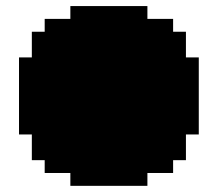

<svg xmlns="http://www.w3.org/2000/svg" viewBox="-20 -728 707 623"><path d="M166.7 -500H208.3V-458.3H166.7ZM208.3 -500H250V-458.3H208.3ZM250 -500H291.7V-458.3H250ZM291.7 -500H333.3V-458.3H291.7ZM291.7 -458.3H333.3V-416.7H291.7ZM291.7 -416.7H333.3V-375H291.7ZM291.7 -375H333.3V-333.3H291.7ZM250 -375H291.7V-333.3H250ZM208.3 -375H250V-333.3H208.3ZM166.7 -375H208.3V-333.3H166.7ZM166.7 -416.7H208.3V-375H166.7ZM166.7 -458.3H208.3V-416.7H166.7ZM208.3 -458.3H250V-416.7H208.3ZM208.3 -416.7H250V-375H208.3ZM250 -416.7H291.7V-375H250ZM250 -458.3H291.7V-416.7H250ZM125 -500H166.7V-458.3H125ZM333.3 -500H375V-458.3H333.3ZM291.7 -541.7H333.3V-500H291.7ZM291.7 -333.3H333.3V-291.7H291.7ZM166.7 -333.3H208.3V-291.7H166.7ZM166.7 -541.7H208.3V-500H166.7ZM125 -375H166.7V-333.3H125ZM208.3 -333.3H250V-291.7H208.3ZM125 -333.3H166.7V-291.7H125ZM125 -416.7H166.7V-375H125ZM125 -458.3H166.7V-416.7H125ZM125 -541.7H166.7V-500H125ZM208.3 -541.7H250V-500H208.3ZM250 -541.7H291.7V-500H250ZM333.3 -541.7H375V-500H333.3ZM333.3 -458.3H375V-416.7H333.3ZM333.3 -416.7H375V-375H333.3ZM333.3 -375H375V-333.3H333.3ZM333.3 -333.3H375V-291.7H333.3ZM250 -333.3H291.7V-291.7H250ZM166.7 -583.3H208.3V-541.7H166.7ZM208.3 -583.3H250V-541.7H208.3ZM250 -583.3H291.7V-541.7H250ZM291.7 -583.3H333.3V-541.7H291.7ZM375 -500H416.7V-458.3H375ZM375 -458.3H416.7V-416.7H375ZM375 -416.7H416.7V-375H375ZM375 -375H416.7V-333.3H375ZM291.7 -291.7H333.3V-250H291.7ZM250 -291.7H291.7V-250H250ZM208.3 -291.7H250V-250H208.3ZM166.7 -291.7H208.3V-250H166.7ZM83.3 -375H125V-333.3H83.3ZM83.3 -416.7H125V-375H83.3ZM83.3 -458.3H125V-416.7H83.3ZM83.3 -500H125V-458.3H83.3ZM125 -583.3H166.7V-541.7H125ZM208.3 -625H250V-583.3H208.3ZM250 -625H291.7V-583.3H250ZM291.7 -625H333.3V-583.3H291.7ZM333.3 -583.3H375V-541.7H333.3ZM375 -541.7H416.7V-500H375ZM375 -583.3H416.7V-541.7H375ZM333.3 -625H375V-583.3H333.3ZM375 -333.3H416.7V-291.7H375ZM125 -291.7H166.7V-250H125ZM333.3 -291.7H375V-250H333.3ZM375 -291.7H416.7V-250H375ZM208.3 -250H250V-208.3H208.3ZM250 -250H291.7V-208.3H250ZM291.7 -250H333.3V-208.3H291.7ZM333.3 -250H375V-208.3H333.3ZM166.7 -625H208.3V-583.3H166.7ZM250 -666.7H291.7V-625H250ZM291.7 -666.7H333.3V-625H291.7ZM333.3 -666.7H375V-625H333.3ZM375 -666.7H416.7V-625H375ZM375 -625H416.7V-583.3H375ZM458.3 -541.7H500V-500H458.3ZM458.3 -500H500V-458.3H458.3ZM458.3 -458.3H500V-416.7H458.3ZM458.3 -416.7H500V-375H458.3ZM458.3 -375H500V-333.3H458.3ZM458.3 -333.3H500V-291.7H458.3ZM166.7 -250H208.3V-208.3H166.7ZM458.3 -583.3H500V-541.7H458.3ZM500 -541.7H541.7V-500H500ZM500 -500H541.7V-458.3H500ZM500 -458.3H541.7V-416.7H500ZM500 -416.7H541.7V-375H500ZM500 -375H541.7V-333.3H500ZM375 -250H416.7V-208.3H375ZM458.3 -291.7H500V-250H458.3ZM250 -208.3H291.7V-166.7H250ZM291.7 -208.3H333.3V-166.7H291.7ZM333.3 -208.3H375V-166.7H333.3ZM375 -208.3H416.7V-166.7H375ZM41.7 -541.7H83.3V-500H41.7ZM41.7 -500H83.3V-458.3H41.7ZM41.7 -458.3H83.3V-416.7H41.7ZM41.7 -416.7H83.3V-375H41.7ZM41.7 -375H83.3V-333.3H41.7ZM41.7 -333.3H83.3V-291.7H41.7ZM83.3 -333.3H125V-291.7H83.3ZM83.3 -291.7H125V-250H83.3ZM125 -250H166.7V-208.3H125ZM166.7 -208.3H208.3V-166.7H166.7ZM208.3 -208.3H250V-166.7H208.3ZM250 -166.7H291.7V-125H250ZM291.7 -166.7H333.3V-125H291.7ZM333.3 -166.7H375V-125H333.3ZM375 -166.7H416.7V-125H375ZM458.3 -250H500V-208.3H458.3ZM500 -333.3H541.7V-291.7H500ZM208.3 -166.7H250V-125H208.3ZM125 -208.3H166.7V-166.7H125ZM83.3 -250H125V-208.3H83.3ZM83.3 -541.7H125V-500H83.3ZM83.3 -583.3H125V-541.7H83.3ZM83.3 -625H125V-583.3H83.3ZM125 -625H166.7V-583.3H125ZM125 -666.7H166.7V-625H125ZM166.7 -666.7H208.3V-625H166.7ZM208.3 -666.7H250V-625H208.3ZM208.3 -708.3H250V-666.7H208.3ZM250 -708.3H291.7V-666.7H250ZM291.7 -708.3H333.3V-666.7H291.7ZM333.3 -708.3H375V-666.7H333.3ZM375 -708.3H416.7V-666.7H375ZM416.7 -666.7H458.3V-625H416.7ZM458.3 -625H500V-583.3H458.3ZM458.3 -666.7H500V-625H458.3ZM416.7 -166.7H458.3V-125H416.7ZM458.3 -208.3H500V-166.7H458.3ZM500 -208.3H541.7V-166.7H500ZM500 -250H541.7V-208.3H500ZM500 -291.7H541.7V-250H500ZM541.7 -250H583.3V-208.3H541.7ZM541.7 -291.7H583.3V-250H541.7ZM583.3 -333.3H625V-291.7H583.3ZM583.3 -375H625V-333.3H583.3ZM583.3 -416.7H625V-375H583.3ZM583.3 -458.3H625V-416.7H583.3ZM583.3 -500H625V-458.3H583.3ZM583.3 -541.7H625V-500H583.3ZM541.7 -541.7H583.3V-500H541.7ZM541.7 -500H583.3V-458.3H541.7ZM541.7 -458.3H583.3V-416.7H541.7ZM541.7 -416.7H583.3V-375H541.7ZM541.7 -375H583.3V-333.3H541.7ZM541.7 -333.3H583.3V-291.7H541.7ZM500 -583.3H541.7V-541.7H500ZM500 -625H541.7V-583.3H500ZM541.7 -583.3H583.3V-541.7H541.7ZM541.7 -625H583.3V-583.3H541.7ZM500 -666.7H541.7V-625H500ZM416.7 -708.3H458.3V-666.7H416.7ZM416.7 -208.3H458.3V-166.7H416.7ZM416.7 -250H458.3V-208.3H416.7ZM416.7 -291.7H458.3V-250H416.7ZM416.7 -333.3H458.3V-291.7H416.7ZM416.7 -375H458.3V-333.3H416.7ZM416.7 -541.7H458.3V-500H416.7ZM416.7 -583.3H458.3V-541.7H416.7ZM416.7 -625H458.3V-583.3H416.7ZM416.7 -500H458.3V-458.3H416.7ZM416.7 -458.3H458.3V-416.7H416.7ZM416.7 -416.7H458.3V-375H416.7Z"/></svg>

Font: Yarndings 20
Style: Regular
Weight: 400
Designer: Sarah Cadigan-Fried
Version: Version 1.000; ttfautohint (v1.8.4.7-5d5b)